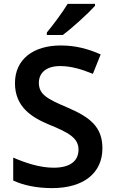

<svg xmlns="http://www.w3.org/2000/svg" viewBox="-20 -958 590 988"><path d="M469 -928V-938H328C301 -893 252 -828 221 -791V-778H303C352 -814 436 -891 469 -928ZM507 -195C507 -307 441 -356 324 -406C223 -449 180 -472 180 -532C180 -583 218 -618 289 -618C346 -618 399 -602 458 -578L498 -678C433 -707 368 -724 293 -724C150 -724 57 -652 57 -530C57 -408 143 -354 232 -317C333 -276 384 -248 384 -188C384 -132 344 -95 256 -95C183 -95 108 -121 48 -147V-29C101 -4 171 10 248 10C411 10 507 -68 507 -195Z"/></svg>

Font: Noto Sans New Tai Lue Semibold
Style: Regular
Weight: 600
Designer: Monotype Design Team
Foundry: Monotype Imaging Inc.
Version: Version 2.004